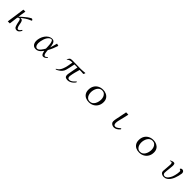

<svg xmlns="http://www.w3.org/2000/svg" viewBox="803 -2965 5394 5394"><g transform="rotate(45 3500.0 -268.0)"><path d="M739 -100Q739 -94 735 -86Q716 -50 688 -22Q660 6 616 6Q567 6 537 -33Q530 -44 522 -66Q514 -88 506.5 -114Q499 -140 494 -164Q489 -188 486 -202Q483 -216 480 -231.5Q477 -247 471 -260Q466 -272 456.5 -282Q447 -292 433 -292Q417 -292 403 -282Q389 -272 379 -260Q371 -195 363 -129Q355 -63 346 2H265Q286 -134 304.5 -269.5Q323 -405 342 -541H421Q411 -482 401.5 -422.5Q392 -363 384 -303Q426 -343 474.5 -386Q523 -429 574.5 -467.5Q626 -506 677 -531Q682 -534 687 -534Q699 -534 715 -522Q731 -510 731 -497Q731 -487 714 -480Q697 -473 689 -470Q624 -444 563.5 -403.5Q503 -363 447 -320Q481 -320 501.5 -313Q522 -306 536 -272Q544 -256 547.5 -238.5Q551 -221 555 -204Q558 -189 562.5 -162.5Q567 -136 575.5 -107.5Q584 -79 597.5 -59.5Q611 -40 631 -40Q652 -40 667.5 -51.5Q683 -63 694 -78.5Q705 -94 712.5 -105.5Q720 -117 725 -117Q732 -117 735.5 -111Q739 -105 739 -100Z M1564 -216Q1563 -254 1561 -291.5Q1559 -329 1556 -366Q1555 -379 1551 -403Q1547 -427 1540 -451.5Q1533 -476 1521 -493.5Q1509 -511 1491 -511Q1473 -511 1458.5 -506Q1444 -501 1430 -490Q1398 -468 1374 -429.5Q1350 -391 1334 -344.5Q1318 -298 1310 -251.5Q1302 -205 1302 -168Q1302 -143 1310.5 -112.5Q1319 -82 1338 -60Q1357 -38 1388 -38Q1416 -38 1442.5 -57Q1469 -76 1492 -105Q1515 -134 1533.5 -164Q1552 -194 1564 -216ZM1782 -73Q1782 -67 1776 -59Q1755 -33 1728 -15.5Q1701 2 1666 2Q1643 2 1627 -13Q1611 -28 1600.5 -51Q1590 -74 1584.5 -97.5Q1579 -121 1576 -139Q1550 -102 1520 -70Q1490 -38 1452.5 -18.5Q1415 1 1366 1Q1315 1 1281.5 -24Q1248 -49 1232 -90Q1216 -131 1216 -177Q1216 -235 1235.5 -298Q1255 -361 1292 -415Q1329 -469 1381.5 -502.5Q1434 -536 1500 -536Q1539 -536 1563 -513.5Q1587 -491 1599.5 -457Q1612 -423 1617.5 -386Q1623 -349 1624 -320Q1642 -373 1657 -427Q1672 -481 1686 -535L1756 -515Q1732 -439 1701 -366Q1670 -293 1631 -224Q1632 -209 1634.5 -179.5Q1637 -150 1643.5 -118Q1650 -86 1663 -63.5Q1676 -41 1697 -41Q1716 -41 1731.5 -52Q1747 -63 1758 -74.5Q1769 -86 1772 -86Q1777 -86 1779.5 -82Q1782 -78 1782 -73Z M2840 -157Q2840 -150 2837 -144.5Q2834 -139 2830 -134Q2807 -102 2773 -74.5Q2739 -47 2700 -30.5Q2661 -14 2620 -14Q2563 -14 2534 -36Q2505 -58 2505 -119Q2505 -133 2507 -145.5Q2509 -158 2511 -171Q2525 -245 2538 -319Q2551 -393 2565 -466Q2535 -466 2505.5 -466.5Q2476 -467 2446 -467Q2437 -428 2429 -389Q2421 -350 2413 -311Q2401 -255 2384.5 -197Q2368 -139 2327 -95Q2308 -74 2285.5 -57Q2263 -40 2239 -26Q2228 -19 2207.5 -8.5Q2187 2 2174 2Q2170 2 2165 0Q2160 -2 2160 -7Q2160 -13 2169.5 -17.5Q2179 -22 2183 -24Q2224 -45 2251.5 -82.5Q2279 -120 2296 -160Q2326 -233 2340.5 -310Q2355 -387 2368 -464Q2334 -462 2300 -459Q2266 -456 2236 -438Q2227 -433 2213.5 -421Q2200 -409 2190 -408L2189 -409Q2192 -422 2203.5 -442Q2215 -462 2229.5 -479Q2244 -496 2257 -499Q2274 -505 2295.5 -506Q2317 -507 2336 -507Q2415 -507 2494 -504.5Q2573 -502 2652 -502Q2679 -502 2706 -503.5Q2733 -505 2760 -507Q2777 -509 2793.5 -511Q2810 -513 2826 -513Q2828 -513 2831.5 -512Q2835 -511 2835 -508Q2835 -507 2830.5 -495.5Q2826 -484 2821.5 -472.5Q2817 -461 2815 -458Q2812 -454 2807 -454Q2798 -454 2789 -454.5Q2780 -455 2771 -456Q2743 -459 2715 -460Q2687 -461 2658 -461Q2636 -386 2616 -309.5Q2596 -233 2585 -155Q2584 -149 2583.5 -142.5Q2583 -136 2583 -130Q2583 -96 2597 -76Q2611 -56 2648 -56Q2679 -56 2709.5 -72Q2740 -88 2766.5 -111.5Q2793 -135 2811 -157Q2812 -159 2815 -162Q2818 -166 2822 -169Q2826 -172 2830 -172Q2836 -172 2838 -167Q2840 -162 2840 -157Z M3675 -300Q3675 -350 3658 -396.5Q3641 -443 3605 -473Q3569 -503 3513 -503Q3463 -503 3427 -478.5Q3391 -454 3367.5 -414.5Q3344 -375 3333 -329Q3322 -283 3322 -241Q3322 -192 3338 -144Q3354 -96 3389.5 -64.5Q3425 -33 3482 -33Q3534 -33 3570.5 -58Q3607 -83 3630 -123.5Q3653 -164 3664 -210.5Q3675 -257 3675 -300ZM3775 -299Q3775 -212 3737 -144.5Q3699 -77 3632 -38.5Q3565 0 3477 0Q3403 0 3345.5 -28Q3288 -56 3255.5 -110Q3223 -164 3223 -241Q3223 -330 3260 -396Q3297 -462 3364 -499Q3431 -536 3519 -536Q3591 -536 3649 -508Q3707 -480 3741 -427.5Q3775 -375 3775 -299Z M4656 -108Q4656 -100 4652 -94Q4648 -88 4643 -83Q4614 -49 4570 -23Q4526 3 4479 3Q4446 3 4415 -10Q4384 -23 4364 -48Q4344 -73 4344 -109Q4344 -135 4347.5 -160.5Q4351 -186 4356 -211Q4371 -294 4390 -376.5Q4409 -459 4423 -542L4514 -539Q4501 -480 4486.5 -420.5Q4472 -361 4458 -302Q4448 -259 4437 -214.5Q4426 -170 4426 -125Q4426 -94 4439.5 -67.5Q4453 -41 4490 -41Q4516 -41 4540.5 -53.5Q4565 -66 4585.5 -82.5Q4606 -99 4621 -111.5Q4636 -124 4642 -124Q4650 -124 4653 -119Q4656 -114 4656 -108Z M5675 -300Q5675 -350 5658 -396.5Q5641 -443 5605 -473Q5569 -503 5513 -503Q5463 -503 5427 -478.5Q5391 -454 5367.5 -414.5Q5344 -375 5333 -329Q5322 -283 5322 -241Q5322 -192 5338 -144Q5354 -96 5389.5 -64.5Q5425 -33 5482 -33Q5534 -33 5570.5 -58Q5607 -83 5630 -123.5Q5653 -164 5664 -210.5Q5675 -257 5675 -300ZM5775 -299Q5775 -212 5737 -144.5Q5699 -77 5632 -38.5Q5565 0 5477 0Q5403 0 5345.5 -28Q5288 -56 5255.5 -110Q5223 -164 5223 -241Q5223 -330 5260 -396Q5297 -462 5364 -499Q5431 -536 5519 -536Q5591 -536 5649 -508Q5707 -480 5741 -427.5Q5775 -375 5775 -299Z M6747 -444Q6747 -440 6747 -436.5Q6747 -433 6746 -429Q6740 -383 6726 -326.5Q6712 -270 6689.5 -213.5Q6667 -157 6633.5 -109.5Q6600 -62 6555.5 -33Q6511 -4 6453 -4Q6421 -4 6390.5 -15Q6360 -26 6340.5 -49Q6321 -72 6321 -109Q6321 -117 6321.5 -125.5Q6322 -134 6323 -142Q6328 -199 6332 -255.5Q6336 -312 6340 -369Q6340 -374 6340.5 -378Q6341 -382 6341 -386Q6341 -400 6338.5 -417Q6336 -434 6327.5 -446Q6319 -458 6300 -458Q6287 -458 6277 -451.5Q6267 -445 6258 -445Q6253 -445 6253 -451Q6253 -460 6266 -468.5Q6279 -477 6297 -483.5Q6315 -490 6331.5 -494Q6348 -498 6355 -498Q6393 -498 6403 -474.5Q6413 -451 6413 -419Q6413 -408 6413 -396Q6413 -384 6411 -373Q6408 -342 6405.5 -310.5Q6403 -279 6399 -247Q6395 -213 6391 -179Q6387 -145 6387 -110Q6387 -76 6405.5 -56Q6424 -36 6459 -36Q6487 -36 6512.5 -52.5Q6538 -69 6559 -94.5Q6580 -120 6595.5 -148.5Q6611 -177 6620 -200Q6632 -230 6642 -270.5Q6652 -311 6658.5 -352.5Q6665 -394 6665 -426Q6665 -453 6650.5 -464Q6636 -475 6613 -482Q6614 -503 6633.5 -514.5Q6653 -526 6671 -526Q6707 -526 6727 -502.5Q6747 -479 6747 -444Z"/></g></svg>

Font: Kaisei Tokumin
Style: Regular
Weight: 400
Designer: Font-Kai, 金井和夫
Foundry: KAZUO KANAI
Version: Version 5.003